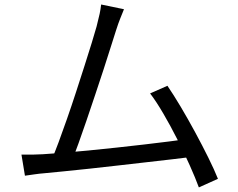

<svg xmlns="http://www.w3.org/2000/svg" viewBox="-20 -786 1040 840"><path d="M522.4 -745.6Q515 -727.3 506.4 -706Q497.7 -684.8 487.6 -652.9Q479.4 -627.5 465.4 -583Q451.4 -538.5 433.7 -483.9Q416 -429.3 396.3 -370.9Q376.7 -312.5 358.1 -257.7Q339.4 -202.9 323.7 -159.4Q308 -115.8 297 -90.4L206 -87.5Q218.8 -116.6 236.1 -162.9Q253.4 -209.2 273.1 -265.9Q292.9 -322.5 312.4 -382.4Q331.9 -442.3 349.7 -498Q367.6 -553.6 381.4 -598.7Q395.2 -643.8 402.6 -670.2Q411.7 -705.3 416 -725.8Q420.3 -746.2 422.5 -766.3ZM712.5 -410.7Q738.8 -372.3 770.6 -318.9Q802.3 -265.6 833.8 -207.4Q865.3 -149.2 891.6 -96Q917.9 -42.8 933.5 -3.7L850 33.9Q835.1 -6.8 810.3 -62.3Q785.5 -117.8 755.5 -177Q725.6 -236.2 694.6 -289.1Q663.7 -342 636.7 -377.3ZM167.3 -111.2Q203.1 -113.4 254.5 -117.5Q305.9 -121.6 366 -127.5Q426.1 -133.4 488.4 -140.1Q550.7 -146.9 609.6 -153.7Q668.6 -160.5 717.7 -166.8Q766.8 -173.1 798.5 -177.5L821 -99.8Q786.6 -95.4 734.8 -89.3Q683 -83.2 622.3 -76.4Q561.5 -69.5 497.4 -62.1Q433.4 -54.7 372.2 -48.1Q311 -41.5 259.2 -36.4Q207.5 -31.3 172 -27.9Q153 -26.5 132 -23.4Q111 -20.3 89.1 -17.3L73.9 -109.5Q96.6 -108.9 121.3 -109.5Q146 -110.2 167.3 -111.2Z"/></svg>

Font: Noto Sans TC
Style: Regular
Weight: 100
Designer: Ryoko NISHIZUKA 西塚涼子 (kana, bopomofo & ideographs); Paul D. Hunt (Latin, Greek & Cyrillic); Sandoll Communications 산돌커뮤니
Foundry: Adobe
Version: Version 2.004;hotconv 1.0.118;makeotfexe 2.5.65603